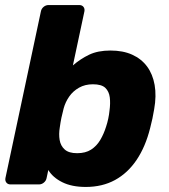

<svg xmlns="http://www.w3.org/2000/svg" viewBox="-20 -730 670 760"><path d="M319.6 10Q263.9 10 226.4 -8.8Q188.9 -27.5 171.2 -57.1L164.4 -25.1Q162.4 -14.5 153.6 -7.2Q144.9 0 134.2 0H21.6Q11 0 5.3 -7.2Q-0.5 -14.5 1.5 -25.1L141.9 -684.9Q143.9 -695.5 152.6 -702.8Q161.4 -710 172 -710H294Q304.6 -710 310.4 -702.8Q316.1 -695.5 314.1 -684.9L268.5 -471Q298.6 -497.1 333.2 -513.6Q367.7 -530 417.2 -530Q466.9 -530 503.2 -513.6Q539.6 -497.1 562.1 -466.9Q584.5 -436.6 592.1 -393.7Q599.7 -350.7 590.2 -297.4Q587 -278 583.3 -260.6Q579.6 -243.2 574.4 -223.3Q556 -149.6 520.9 -97.3Q485.7 -45 435.4 -17.5Q385.1 10 319.6 10ZM285.2 -123.6Q318.5 -123.6 340.5 -137.7Q362.5 -151.9 376.8 -175.9Q391 -200 400 -228.9Q405 -243.9 408.4 -260Q411.9 -276.1 413.3 -291.1Q417.5 -320.4 414.6 -344.3Q411.6 -368.1 396.8 -382.3Q381.9 -396.4 347.9 -396.4Q316.6 -396.4 292.8 -382.9Q269 -369.4 254 -347.9Q239 -326.4 232.1 -301.4Q226.9 -282 223.1 -263.9Q219.4 -245.9 216.7 -225.9Q212.2 -199.2 216.1 -175.9Q220 -152.6 236.3 -138.1Q252.6 -123.6 285.2 -123.6Z"/></svg>

Font: Rubik Light
Style: Italic
Weight: 300
Italic angle: -12°
Designer: Hubert and Fischer
Foundry: Hubert and Fischer
Version: Version 2.300;gftools[0.9.30]